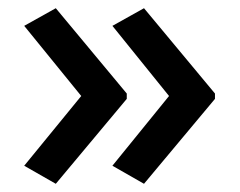

<svg xmlns="http://www.w3.org/2000/svg" viewBox="-20 -501 584 468"><path d="M504 -260 331 -53 254 -97 392 -267 254 -438 331 -481 504 -273ZM289 -260 116 -53 39 -97 178 -267 39 -438 116 -481 289 -273Z"/></svg>

Font: Noto Kufi Arabic Medium
Style: Regular
Weight: 500
Designer: Monotype Design Team, David Williams, Khaled Hosny
Foundry: Google LLC
Version: Version 2.109; ttfautohint (v1.8.4.7-5d5b)